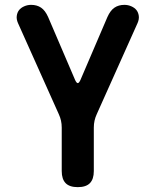

<svg xmlns="http://www.w3.org/2000/svg" viewBox="-20 -760 640 790"><path d="M300 10Q266 10 250 -6.5Q234 -23 234 -56V-235Q234 -250 231 -263.5Q228 -277 222 -290L54 -665Q47 -681 49 -695Q51 -709 58.5 -718.5Q66 -728 79.5 -734Q93 -740 108 -740Q132 -740 149 -728.5Q166 -717 178 -690L289 -431Q295 -418 300 -418Q305 -418 311 -431L422 -690Q434 -717 451 -728.5Q468 -740 492 -740Q507 -740 520.5 -734Q534 -728 541.5 -718.5Q549 -709 551 -695Q553 -681 546 -665L378 -290Q372 -277 369 -263.5Q366 -250 366 -235V-56Q366 -23 350 -6.5Q334 10 300 10Z"/></svg>

Font: Maple Mono NL
Style: Bold
Weight: 700
Monospace: yes
Designer: subframe7536
Version: Version 7.000